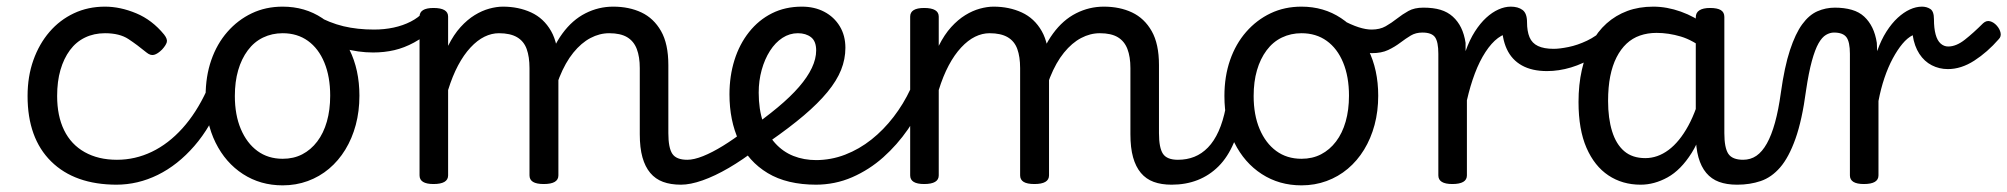

<svg xmlns="http://www.w3.org/2000/svg" viewBox="-20 -539 6043 578"><path d="M332 17Q205 17 134 -53Q63 -123 63 -250Q63 -309 80.5 -358Q98 -407 129 -443Q160 -479 202.5 -499Q245 -519 296 -519Q342 -519 390 -499Q438 -479 474 -435Q485 -421 482 -411.5Q479 -402 468 -390Q455 -377 444 -374Q433 -371 421 -381Q393 -404 366.5 -421.5Q340 -439 296 -439Q263 -439 236 -426Q209 -413 190.5 -388Q172 -363 162 -328.5Q152 -294 152 -250Q152 -190 173 -147Q194 -104 235 -81Q276 -58 332 -58Q346 -58 353.5 -46.5Q361 -35 361 -20.5Q361 -6 354 5.5Q347 17 332 17Z M330 17Q321 17 316.5 5.5Q312 -6 312 -20.5Q312 -35 317 -46.5Q322 -58 332 -58Q387 -58 437 -82Q487 -106 529 -152.5Q571 -199 602 -266Q607 -276 619.5 -273Q632 -270 642 -260.5Q652 -251 648 -241Q615 -157 565 -99.5Q515 -42 455 -12.5Q395 17 330 17Z M831 19Q764 19 711.5 -15Q659 -49 629 -109.5Q599 -170 599 -250Q599 -309 616 -358Q633 -407 664.5 -443Q696 -479 738 -499Q780 -519 831 -519Q898 -519 950 -484.5Q1002 -450 1032 -389.5Q1062 -329 1062 -251Q1062 -204 1051 -163Q1040 -122 1019.5 -88.5Q999 -55 970.5 -31Q942 -7 906.5 6Q871 19 831 19ZM831 -61Q864 -61 890 -74.5Q916 -88 935 -113Q954 -138 964 -173Q974 -208 974 -251Q974 -308 956.5 -350.5Q939 -393 907 -416Q875 -439 831 -439Q799 -439 772 -426Q745 -413 726 -387.5Q707 -362 697 -327.5Q687 -293 687 -250Q687 -193 705 -150.5Q723 -108 755 -84.5Q787 -61 831 -61Z M1103 -381Q1059 -381 1013.5 -393.5Q968 -406 906 -440Q893 -446 891 -457.5Q889 -469 894 -479.5Q899 -490 908.5 -495Q918 -500 929 -494Q972 -470 1014 -460Q1056 -450 1106 -450Q1137 -450 1165 -456Q1193 -462 1216.5 -474Q1240 -486 1255 -503Q1263 -511 1272 -507.5Q1281 -504 1288 -494.5Q1295 -485 1295.5 -473.5Q1296 -462 1287 -454Q1256 -427 1226.5 -411Q1197 -395 1167 -388Q1137 -381 1103 -381Z M2030 17Q1999 17 1976 8.5Q1953 0 1937.5 -18.5Q1922 -37 1914 -65.5Q1906 -94 1906 -135V-334Q1906 -368 1897 -391.5Q1888 -415 1868 -427Q1848 -439 1814 -439Q1785 -439 1757.5 -424.5Q1730 -410 1706 -380.5Q1682 -351 1664 -306Q1646 -261 1636 -201L1608 -200Q1608 -278 1625.5 -337.5Q1643 -397 1673 -438Q1703 -479 1742.5 -499Q1782 -519 1826 -519Q1874 -519 1911 -501.5Q1948 -484 1970 -445.5Q1992 -407 1992 -343V-138Q1992 -94 2004 -76Q2016 -58 2049 -58Q2063 -58 2069.5 -46.5Q2076 -35 2074.5 -20.5Q2073 -6 2062 5.5Q2051 17 2030 17ZM1285 15Q1264 15 1253.5 8.5Q1243 2 1243 -11V-489Q1243 -502 1253.5 -508.5Q1264 -515 1285 -515Q1307 -515 1318 -508.5Q1329 -502 1329 -489V-401Q1346 -435 1366.5 -457.5Q1387 -480 1409 -493.5Q1431 -507 1453 -513Q1475 -519 1494 -519Q1541 -519 1579 -501.5Q1617 -484 1639 -445.5Q1661 -407 1661 -343V-11Q1661 2 1650 8.5Q1639 15 1617 15Q1595 15 1584.5 8.5Q1574 2 1574 -11V-334Q1574 -368 1565.5 -391.5Q1557 -415 1536.5 -427Q1516 -439 1482 -439Q1460 -439 1438.5 -428.5Q1417 -418 1396.5 -396Q1376 -374 1359 -342Q1342 -310 1329 -268V-11Q1329 2 1318 8.5Q1307 15 1285 15Z M2030 17Q2016 17 2009.5 5.5Q2003 -6 2004.5 -20.5Q2006 -35 2017 -46.5Q2028 -58 2049 -58Q2069 -58 2096.5 -69Q2124 -80 2156.5 -100Q2189 -120 2224 -147Q2237 -158 2248.5 -154.5Q2260 -151 2266.5 -140Q2273 -129 2272.5 -115.5Q2272 -102 2260 -92Q2216 -58 2174 -33.5Q2132 -9 2095 4Q2058 17 2030 17Z M2229 -146Q2282 -183 2321 -215.5Q2360 -248 2385.5 -277.5Q2411 -307 2424 -334.5Q2437 -362 2437 -387Q2437 -415 2421.5 -427Q2406 -439 2382 -439Q2357 -439 2335.5 -425Q2314 -411 2298 -386Q2282 -361 2273 -328.5Q2264 -296 2264 -260Q2264 -210 2277 -172Q2290 -134 2313.5 -108Q2337 -82 2368.5 -69.5Q2400 -57 2438 -57Q2453 -57 2460 -45.5Q2467 -34 2467 -19.5Q2467 -5 2460 6Q2453 17 2438 17Q2349 17 2291 -18Q2233 -53 2204.5 -114.5Q2176 -176 2176 -255Q2176 -310 2191 -358Q2206 -406 2235 -442.5Q2264 -479 2304 -499Q2344 -519 2394 -519Q2432 -519 2461.5 -503.5Q2491 -488 2508 -460Q2525 -432 2525 -395Q2525 -361 2512 -328.5Q2499 -296 2471 -262Q2443 -228 2400 -191.5Q2357 -155 2298 -114Z M2435 17Q2426 17 2421 6Q2416 -5 2416 -19.5Q2416 -34 2421 -45.5Q2426 -57 2435 -57Q2482 -57 2524.5 -73.5Q2567 -90 2603.5 -119Q2640 -148 2670 -187Q2700 -226 2721 -271Q2727 -281 2740 -278.5Q2753 -276 2762 -267Q2771 -258 2767 -248Q2746 -197 2713.5 -150Q2681 -103 2639 -65.5Q2597 -28 2545.5 -5.5Q2494 17 2435 17Z M3507 17Q3476 17 3453 8.5Q3430 0 3414.5 -18.5Q3399 -37 3391 -65.5Q3383 -94 3383 -135V-334Q3383 -368 3374 -391.5Q3365 -415 3345 -427Q3325 -439 3291 -439Q3262 -439 3234.5 -424.5Q3207 -410 3183 -380.5Q3159 -351 3141 -306Q3123 -261 3113 -201L3085 -200Q3085 -278 3102.5 -337.5Q3120 -397 3150 -438Q3180 -479 3219.5 -499Q3259 -519 3303 -519Q3351 -519 3388 -501.5Q3425 -484 3447 -445.5Q3469 -407 3469 -343V-138Q3469 -94 3481 -76Q3493 -58 3526 -58Q3540 -58 3546.5 -46.5Q3553 -35 3551.5 -20.5Q3550 -6 3539 5.5Q3528 17 3507 17ZM2762 15Q2741 15 2730.5 8.5Q2720 2 2720 -11V-489Q2720 -502 2730.5 -508.5Q2741 -515 2762 -515Q2784 -515 2795 -508.5Q2806 -502 2806 -489V-401Q2823 -435 2843.5 -457.5Q2864 -480 2886 -493.5Q2908 -507 2930 -513Q2952 -519 2971 -519Q3018 -519 3056 -501.5Q3094 -484 3116 -445.5Q3138 -407 3138 -343V-11Q3138 2 3127 8.5Q3116 15 3094 15Q3072 15 3061.5 8.5Q3051 2 3051 -11V-334Q3051 -368 3042.5 -391.5Q3034 -415 3013.5 -427Q2993 -439 2959 -439Q2937 -439 2915.5 -428.5Q2894 -418 2873.5 -396Q2853 -374 2836 -342Q2819 -310 2806 -268V-11Q2806 2 2795 8.5Q2784 15 2762 15Z M3507 17Q3493 17 3486.5 5.5Q3480 -6 3481.5 -20.5Q3483 -35 3494 -46.5Q3505 -58 3526 -58Q3553 -58 3575.5 -67Q3598 -76 3616.5 -95Q3635 -114 3648.5 -144Q3662 -174 3670 -215Q3673 -230 3686 -233.5Q3699 -237 3711 -232Q3723 -227 3721 -212Q3713 -153 3694.5 -109.5Q3676 -66 3648.5 -38.5Q3621 -11 3585.5 3Q3550 17 3507 17Z M3898 19Q3831 19 3778.5 -15Q3726 -49 3696 -109.5Q3666 -170 3666 -250Q3666 -309 3683 -358Q3700 -407 3731.5 -443Q3763 -479 3805 -499Q3847 -519 3898 -519Q3965 -519 4017 -484.5Q4069 -450 4099 -389.5Q4129 -329 4129 -251Q4129 -204 4118 -163Q4107 -122 4086.5 -88.5Q4066 -55 4037.5 -31Q4009 -7 3973.5 6Q3938 19 3898 19ZM3898 -61Q3931 -61 3957 -74.5Q3983 -88 4002 -113Q4021 -138 4031 -173Q4041 -208 4041 -251Q4041 -308 4023.5 -350.5Q4006 -393 3974 -416Q3942 -439 3898 -439Q3866 -439 3839 -426Q3812 -413 3793 -387.5Q3774 -362 3764 -327.5Q3754 -293 3754 -250Q3754 -193 3772 -150.5Q3790 -108 3822 -84.5Q3854 -61 3898 -61Z M4110 -379Q4097 -379 4079.5 -384Q4062 -389 4043 -398Q4024 -407 4005 -418Q3990 -427 3987 -439.5Q3984 -452 3988 -463.5Q3992 -475 4000.5 -480.5Q4009 -486 4016 -481Q4048 -464 4070 -457Q4092 -450 4109 -450Q4134 -450 4151.5 -460Q4169 -470 4185.5 -483Q4202 -496 4220 -506Q4238 -516 4265 -516Q4277 -516 4283 -504.5Q4289 -493 4289 -478.5Q4289 -464 4282.5 -452.5Q4276 -441 4262 -441Q4242 -441 4227 -432Q4212 -423 4195.5 -410.5Q4179 -398 4159 -388.5Q4139 -379 4110 -379Z M4352 15Q4331 15 4320.5 8.5Q4310 2 4310 -11V-377Q4310 -413 4300 -427Q4290 -441 4262 -441Q4248 -441 4240.5 -452.5Q4233 -464 4233 -478.5Q4233 -493 4241 -504.5Q4249 -516 4265 -516Q4295 -516 4316.5 -509.5Q4338 -503 4353.5 -489Q4369 -475 4378.5 -455.5Q4388 -436 4392 -410V-385Q4404 -419 4420 -444Q4436 -469 4454 -485.5Q4472 -502 4491 -510.5Q4510 -519 4528 -519Q4547 -519 4556.5 -507Q4566 -495 4566 -479Q4566 -463 4556.5 -451Q4547 -439 4528 -439Q4509 -439 4489.5 -424.5Q4470 -410 4452 -382.5Q4434 -355 4420 -318Q4406 -281 4396 -237V-11Q4396 2 4385 8.5Q4374 15 4352 15Z M4637 -325Q4592 -325 4561.5 -342Q4531 -359 4516 -391.5Q4501 -424 4501 -472L4528 -519Q4550 -519 4563.5 -509Q4577 -499 4577 -472Q4577 -445 4584.5 -427Q4592 -409 4610 -400.5Q4628 -392 4657 -392Q4675 -392 4702 -397.5Q4729 -403 4757.5 -416.5Q4786 -430 4810 -453Q4819 -463 4831.5 -458.5Q4844 -454 4848.5 -442Q4853 -430 4840 -417Q4813 -389 4779.5 -368Q4746 -347 4709.5 -336Q4673 -325 4637 -325Z M4919 17Q4864 17 4822 -11Q4780 -39 4756 -94Q4732 -149 4732 -232Q4732 -284 4742 -328.5Q4752 -373 4770.5 -408.5Q4789 -444 4816.5 -468.5Q4844 -493 4879 -506Q4914 -519 4957 -519Q4998 -519 5040 -504Q5082 -489 5117 -462V-386Q5077 -418 5040 -429Q5003 -440 4967 -440Q4940 -440 4917 -432Q4894 -424 4876.5 -407.5Q4859 -391 4846.5 -366.5Q4834 -342 4827.5 -309.5Q4821 -277 4821 -235Q4821 -183 4833 -144Q4845 -105 4869.5 -84Q4894 -63 4933 -63Q4970 -63 5003 -87.5Q5036 -112 5062.5 -160.5Q5089 -209 5106 -282L5123 -217Q5105 -130 5072.5 -78.5Q5040 -27 5000 -5Q4960 17 4919 17ZM5209 17Q5178 17 5155 8.5Q5132 0 5116.5 -18.5Q5101 -37 5093 -65.5Q5085 -94 5085 -135V-487Q5085 -501 5096 -508Q5107 -515 5128 -515Q5150 -515 5160.5 -508.5Q5171 -502 5171 -488V-138Q5171 -94 5183 -76Q5195 -58 5228 -58Q5238 -58 5243 -46.5Q5248 -35 5246.5 -20.5Q5245 -6 5236 5.5Q5227 17 5209 17Z M5210 17Q5201 17 5196.5 5.5Q5192 -6 5194 -20.5Q5196 -35 5204 -46.5Q5212 -58 5227 -58Q5250 -58 5267.5 -70Q5285 -82 5299 -107Q5313 -132 5323.5 -170Q5334 -208 5341 -259Q5352 -338 5368.5 -388Q5385 -438 5405.5 -466Q5426 -494 5451 -505Q5476 -516 5504 -516Q5514 -516 5518.5 -504.5Q5523 -493 5522 -478.5Q5521 -464 5515.5 -452.5Q5510 -441 5501 -441Q5489 -441 5477 -434Q5465 -427 5454.5 -408.5Q5444 -390 5434.5 -355.5Q5425 -321 5417 -267Q5405 -177 5385 -121Q5365 -65 5339 -35Q5313 -5 5280.5 6Q5248 17 5210 17Z M5591 15Q5570 15 5559.5 8.5Q5549 2 5549 -11V-377Q5549 -413 5538.5 -427Q5528 -441 5501 -441Q5486 -441 5479 -452.5Q5472 -464 5472 -478.5Q5472 -493 5480 -504.5Q5488 -516 5503 -516Q5532 -516 5554.5 -509.5Q5577 -503 5592 -489Q5607 -475 5616.5 -455.5Q5626 -436 5630 -410L5631 -385Q5643 -419 5659 -444Q5675 -469 5693 -485.5Q5711 -502 5729.5 -510.5Q5748 -519 5766 -519Q5780 -519 5791 -512Q5802 -505 5802 -481Q5802 -454 5807 -435.5Q5812 -417 5822 -408Q5832 -399 5845 -399Q5869 -399 5895 -419.5Q5921 -440 5950 -469Q5960 -478 5971 -475Q5982 -472 5991 -462Q6000 -452 6002.5 -440.5Q6005 -429 5997 -421Q5963 -382 5923.5 -356.5Q5884 -331 5844 -331Q5818 -331 5795.5 -342.5Q5773 -354 5758 -377Q5743 -400 5738 -433Q5722 -425 5707 -407Q5692 -389 5678 -363Q5664 -337 5653 -304.5Q5642 -272 5635 -235V-11Q5635 2 5624 8.5Q5613 15 5591 15Z"/></svg>

Font: Playwrite HR Lijeva
Style: Regular
Weight: 400
Designer: Veronika Burian, José Scaglione
Foundry: TypeTogether
Version: Version 1.002